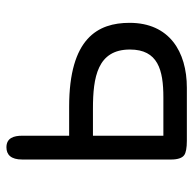

<svg xmlns="http://www.w3.org/2000/svg" viewBox="-22 -579 601 597"><g transform="rotate(-90 278.5 -280.5)"><path d="M155 -292H239C337 -292 423 -278 423 -177C423 -90 360 -73 274 -73H155ZM155 -512C155 -538 148 -561 119 -561C96 -561 81 -547 81 -512V-49C81 -28 86 -14 95 -8C102 -3 117 0 139 0H304C417 0 506 -55 506 -178C506 -277 458 -366 245 -366H155Z"/></g></svg>

Font: Numismatica Pro
Style: Regular
Weight: 400
Designer: Chris Hopkins
Foundry: Edward C. D. Hopkins
Version: Version 2.19D